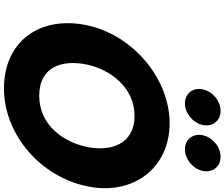

<svg xmlns="http://www.w3.org/2000/svg" viewBox="-104 -1040 1158 991"><g transform="rotate(90 475.5 -544.0)"><path d="M551.9 -1103C500.9 -1103 451.3 -1062 440.6 -1011C429.9 -960 462.2 -919 513.2 -919C564.2 -919 613.9 -960 624.6 -1011C635.3 -1062 602.9 -1103 551.9 -1103ZM788.9 -1103C737.9 -1103 688.3 -1062 677.6 -1011C666.9 -960 699.2 -919 750.2 -919C801.2 -919 850.9 -960 861.6 -1011C872.3 -1062 839.9 -1103 788.9 -1103ZM109.8 -413C59.2 -172 191.8 15 435.8 15C672.8 15 890.2 -172 940.8 -413C991.5 -654 844.6 -840 615.6 -840C388.6 -840 160.5 -654 109.8 -413ZM312.8 -413C338.7 -536 432.6 -659 577.6 -659C723.6 -659 763.7 -536 737.8 -413C712 -290 624.1 -167 474.1 -167C320.1 -167 287 -290 312.8 -413Z"/></g></svg>

Font: Hussar
Style: BdOblTwo
Weight: 700
Foundry: Cannot Into Space Fonts
Version: Version 2.00